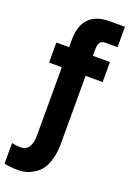

<svg xmlns="http://www.w3.org/2000/svg" viewBox="-215 -888 799 1187"><g transform="rotate(20 184.0 -294.5)"><path d="M-21.5 89.8Q7.8 96.7 36.1 96.7Q107.4 96.7 107.4 -10.7V-456.1H23.4V-587.9H107.4V-636.7Q107.4 -729.5 153.3 -776.9Q199.2 -824.2 285.2 -824.2H388.7V-690.4H308.6Q284.2 -690.4 273.9 -675.8Q263.7 -661.1 263.7 -627V-587.9H376V-456.1H263.7V-11.7Q263.7 59.6 245.1 111.3Q226.6 163.1 195.8 188Q165 212.9 134.3 223.6Q103.5 234.4 69.3 234.4Q26.4 234.4 -21.5 225.6Z"/></g></svg>

Font: Gothic A1 Black
Style: Regular
Weight: 900
Version: Version 2.50